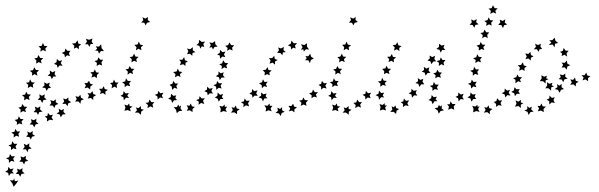

<svg xmlns="http://www.w3.org/2000/svg" viewBox="-115 -445 2286 733"><path d="M338 -130 330 -121 332 -109 322 -114 311 -108 313 -120 305 -128 316 -130 320 -141 326 -130ZM297 -102 287 -95 288 -83 278 -90 267 -86 270 -97 263 -106H275L281 -116L285 -105ZM252 -82 241 -75V-63L232 -71L220 -69L225 -80L219 -90L230 -88L238 -97L241 -86ZM205 -66 194 -61 192 -49 184 -58 172 -57 178 -67 173 -78 184 -75 192 -83 194 -72ZM157 -55 146 -51 143 -40 135 -49 123 -48 130 -58 126 -69 137 -66 146 -73V-62ZM108 -48 97 -44 93 -33 86 -42H74L81 -52L77 -63L89 -59L98 -66V-55ZM56 0 66 -3 68 -14 76 -5 87 -7 82 3 88 14 75 12 64 19 65 7ZM101 -11 111 -18 109 -30 119 -24 129 -29 127 -18 136 -9 124 -8 117 3 113 -8ZM208 -108 213 -119 207 -128H218L225 -137L229 -126L240 -122L230 -115L229 -103L220 -111ZM234 -149 238 -160 230 -169 242 -170 247 -180 252 -169 264 -167 255 -159V-147L245 -153ZM254 -193 255 -205 246 -212 257 -215 260 -226 268 -217H279L272 -207L275 -195L264 -199ZM263 -240 259 -251 248 -252 256 -259 251 -268 263 -267 271 -276 273 -261 282 -250H270ZM241 -277H231L226 -266L221 -276H210L217 -286L213 -297L225 -293L238 -298L235 -286ZM195 -275 186 -269V-257L177 -264L167 -259L169 -270L160 -279L173 -280L181 -291L184 -279ZM154 -251 148 -242 152 -231 141 -234 133 -226 131 -237 121 -243 132 -248 135 -260 142 -251ZM122 -215 117 -204 124 -194 112 -195 105 -186 102 -197 91 -201 101 -208 102 -220 111 -212ZM96 -174 93 -162 100 -153H89L83 -143L78 -154L67 -156L76 -164L75 -176L85 -169ZM75 -130 72 -118 80 -110 69 -108 63 -98 58 -109 46 -111 55 -119 54 -131 64 -125ZM56 -85 54 -73 63 -65 51 -63 46 -52 40 -63 29 -64 37 -73 35 -85 45 -79ZM39 -39 38 -27 47 -19 35 -17 30 -6 25 -16 13 -17 21 -26 18 -38 29 -33ZM24 8 23 20 32 27 21 30 16 41 10 31 -2 30 6 21 3 10 14 14ZM10 55 9 67 19 74 7 77 3 88 -3 78 -15 77 -8 68 -11 57 0 62ZM-3 102 -4 114 6 122 -6 124 -10 136 -16 125H-28L-21 116L-24 104L-13 109ZM-16 150 -17 162 -7 169 -19 172 -23 183 -29 173 -41 172 -34 163 -37 152 -26 156ZM-29 197 -30 209 -21 217 -33 219 -38 230 -43 220 -55 218 -47 210 -50 199 -39 203ZM-45 244 -53 256 -63 268 -68 255 -77 243 -66 244 -62 241 -56 247ZM-81 227 -84 215 -95 211 -85 204 -83 192 -75 201 -63 198 -69 209 -62 217H-74ZM-81 177V165L-92 159L-80 155L-77 143L-70 152L-58 151L-65 161L-60 172L-72 169ZM-73 128V116L-83 110L-71 106L-68 94L-61 104H-49L-56 114L-52 125L-64 121ZM-63 80 -62 68 -72 61 -60 58 -56 47 -50 57H-38L-45 66L-42 77L-53 73ZM-51 32 -50 21 -59 13 -47 10 -43 -1 -37 9 -25 10 -33 19 -30 30 -41 26ZM-37 -15 -36 -27 -45 -34 -34 -37 -29 -48 -23 -38 -11 -37 -19 -28 -16 -17 -27 -21ZM-23 -62 -22 -74 -31 -82 -19 -84 -15 -95 -9 -85 3 -84 -5 -75 -2 -63 -13 -68ZM-9 -109 -7 -121 -16 -129 -4 -131 0 -142 6 -131 18 -130 10 -122 12 -110 2 -115ZM7 -156 8 -167 -1 -175 11 -177 16 -188 22 -178 34 -177 25 -168 28 -156 17 -162ZM23 -202 24 -214 16 -222 27 -224 32 -235 38 -224 50 -223 41 -214 44 -203 33 -208ZM39 -248 41 -260 32 -268 44 -270 49 -281 54 -270 66 -269 58 -260 60 -249 49 -254ZM-61 240 -65 238 -62 241ZM-61 240 -58 236V241Z M423 -40V-29L434 -26L424 -19L423 -7L413 -15H400L408 -24L404 -35L413 -32ZM378 -50 380 -40 391 -38 381 -31 384 -20 372 -25 360 -22 364 -34 360 -46 371 -42ZM456 -65 463 -55H474L467 -46L470 -34L459 -39L448 -32L450 -44L441 -52L452 -54ZM357 -97 365 -88 377 -90 371 -80 378 -71 366 -72 358 -62 356 -74 345 -79 355 -85ZM489 -98 497 -89 509 -91 503 -81 507 -70 496 -73 487 -65 486 -77 476 -83 487 -87ZM366 -146 373 -136H385L378 -127L382 -116L370 -119L361 -112V-124L351 -131L363 -134ZM380 -193 386 -183 398 -182 390 -173 393 -162 382 -167 372 -160 373 -172 364 -180 375 -182ZM397 -240 402 -229 414 -228 405 -219 408 -208 397 -213 387 -207 388 -219 380 -227 391 -229ZM415 -286 420 -275 432 -272 423 -265 425 -253 414 -259 404 -253 406 -265 398 -274 410 -275ZM458 -361 446 -358 441 -348 436 -358 424 -359 432 -368 429 -379 440 -374 450 -380 449 -369Z M785 -42 789 -31 800 -28 790 -21V-9L780 -16L767 -15L774 -25L769 -36L779 -33ZM743 -46V-37L752 -38L746 -28L751 -18L738 -21L726 -16L728 -29L723 -41L734 -38ZM566 -46 569 -38 576 -42 574 -31 581 -22 569 -21 560 -13 557 -26 548 -36H560ZM613 -50 618 -39 629 -37 620 -29V-17L610 -24L598 -22L603 -32L598 -43L608 -41ZM819 -69 826 -60 838 -61 832 -51 836 -39 824 -43 814 -36 815 -48 805 -55 816 -58ZM647 -78 655 -69 667 -70 660 -60 665 -48 653 -52 643 -45 644 -57 634 -63 645 -67ZM538 -87 547 -79 558 -81 554 -71 561 -63 549 -62 543 -52 538 -64 527 -68 537 -75ZM716 -92 725 -83 737 -86 732 -75 738 -67H727L720 -57L716 -68L705 -73L715 -79ZM847 -105 856 -97 868 -100 863 -89 869 -79 857 -80 849 -72 847 -83 837 -88 847 -94ZM676 -114 685 -106 697 -109 692 -98 698 -88 686 -89 678 -81 676 -92 665 -97 675 -103ZM714 -136 721 -127H733L727 -118L731 -107L720 -110L711 -102L710 -114L700 -120L711 -124ZM547 -136 554 -126H565L558 -117L562 -106L551 -110L542 -102L541 -114L532 -121L543 -125ZM719 -172 728 -165 739 -169 736 -158 743 -149H731L724 -139L721 -150L709 -154L719 -161ZM564 -183 569 -172 581 -170 572 -162 574 -151 564 -156 553 -150 555 -162 546 -170 559 -172ZM737 -215 744 -205 756 -204 749 -195 752 -184 741 -188 731 -181 732 -193 722 -200 733 -203ZM588 -227 591 -215 602 -211 593 -205V-193L584 -200L572 -196L576 -208L569 -217H581ZM725 -255 734 -246 746 -248 740 -238 745 -227 734 -229 725 -221 724 -233 714 -237 724 -243ZM621 -265V-253L631 -246L620 -243L619 -232L610 -240L599 -238L604 -249L599 -260L611 -257ZM761 -283 767 -273 779 -272 771 -263 773 -252 762 -257 752 -251 754 -262 745 -270 756 -273ZM706 -288 707 -276 716 -267 704 -266 698 -256 694 -265 684 -263 690 -273 684 -283 696 -281ZM645 -293 655 -285 668 -286 661 -277 665 -266 655 -268 650 -259 646 -270 635 -273 644 -281Z M1133 -128 1127 -118 1132 -107 1120 -110 1111 -103V-114L1101 -121L1111 -125L1114 -136L1122 -127ZM1099 -93 1091 -84 1095 -73 1084 -76 1074 -70 1075 -81 1065 -89 1076 -92 1080 -103 1087 -93ZM1061 -62 1053 -53 1055 -41 1044 -46 1033 -41 1036 -53 1027 -61 1039 -63 1043 -73 1049 -63ZM1019 -35 1009 -28V-16L1000 -23L988 -20L993 -31L986 -41L997 -40L1004 -49L1008 -38ZM972 -18 961 -14 956 -2 950 -12 937 -14 946 -22 944 -34 954 -29 962 -36V-24ZM922 -20 910 -24 899 -19 901 -32 894 -43 906 -41 914 -50 915 -41H925L918 -31ZM889 -58 884 -69 872 -73 882 -80V-92L891 -85L903 -88L899 -78L906 -70L894 -69ZM885 -108 884 -120 874 -127 885 -131 889 -142 895 -132 907 -133 900 -124 905 -113 893 -116ZM895 -157 896 -169 888 -177 900 -179 906 -189 910 -178 922 -176 913 -168 915 -157 905 -162ZM914 -202 918 -214 912 -223H924L932 -232L934 -220L945 -216L935 -210V-198L926 -206ZM943 -243 950 -253 947 -264 958 -260 969 -266 967 -254 976 -246 965 -245 963 -234 955 -243ZM984 -272 995 -278 998 -290 1006 -280H1019L1011 -271L1014 -260L1004 -263L997 -256L995 -267ZM1034 -276 1047 -273 1057 -280V-267L1065 -256L1053 -257L1045 -248L1043 -257L1034 -255L1040 -265ZM1069 -240 1073 -228 1083 -222 1072 -216 1068 -204 1062 -215H1050L1056 -223L1051 -231L1062 -230Z M1216 -40V-29L1227 -26L1217 -19L1216 -7L1206 -15H1193L1201 -24L1197 -35L1206 -32ZM1171 -50 1173 -40 1184 -38 1174 -31 1177 -20 1165 -25 1153 -22 1157 -34 1153 -46 1164 -42ZM1249 -65 1256 -55H1267L1260 -46L1263 -34L1252 -39L1241 -32L1243 -44L1234 -52L1245 -54ZM1150 -97 1158 -88 1170 -90 1164 -80 1171 -71 1159 -72 1151 -62 1149 -74 1138 -79 1148 -85ZM1282 -98 1290 -89 1302 -91 1296 -81 1300 -70 1289 -73 1280 -65 1279 -77 1269 -83 1280 -87ZM1159 -146 1166 -136H1178L1171 -127L1175 -116L1163 -119L1154 -112V-124L1144 -131L1156 -134ZM1173 -193 1179 -183 1191 -182 1183 -173 1186 -162 1175 -167 1165 -160 1166 -172 1157 -180 1168 -182ZM1190 -240 1195 -229 1207 -228 1198 -219 1201 -208 1190 -213 1180 -207 1181 -219 1173 -227 1184 -229ZM1208 -286 1213 -275 1225 -272 1216 -265 1218 -253 1207 -259 1197 -253 1199 -265 1191 -274 1203 -275ZM1251 -361 1239 -358 1234 -348 1229 -358 1217 -359 1225 -368 1222 -379 1233 -374 1243 -380 1242 -369Z M1655 -87 1650 -75 1656 -65 1644 -67 1636 -58 1634 -70 1624 -75 1634 -80 1635 -92 1644 -84ZM1624 -48 1617 -38 1619 -26 1608 -31 1596 -26 1599 -38 1592 -47H1602L1605 -58L1612 -48ZM1580 -24 1567 -21 1560 -11 1556 -23 1544 -32 1556 -34 1561 -45 1565 -38 1572 -43 1571 -31ZM1537 -47 1532 -59 1521 -63 1531 -70 1533 -82 1541 -74 1553 -76 1548 -66 1555 -59 1543 -58ZM1536 -98V-110L1526 -117L1538 -120L1541 -132L1548 -122H1560L1553 -112L1557 -102L1545 -105ZM1547 -146 1548 -158 1539 -165 1550 -168 1555 -179 1561 -169 1572 -168 1565 -159 1568 -148 1557 -152ZM1560 -193 1561 -205 1552 -212 1564 -215 1568 -226 1574 -216H1586L1578 -206L1581 -195L1570 -200ZM1582 -274 1578 -263 1585 -254H1573L1567 -244L1563 -255L1551 -258L1561 -266V-278L1571 -271ZM1546 -232 1543 -220 1550 -211 1539 -210 1532 -200 1528 -211 1517 -214 1526 -222 1525 -233 1535 -227ZM1524 -188 1521 -176 1528 -167 1517 -166 1510 -156 1506 -168 1495 -171 1504 -178 1503 -190 1513 -183ZM1501 -144 1498 -133 1505 -123H1493L1486 -113L1482 -125L1471 -128L1481 -135L1480 -147L1490 -140ZM1476 -101 1472 -90 1478 -80 1466 -81 1458 -72 1456 -84 1445 -89 1455 -94 1456 -106 1465 -98ZM1447 -62 1440 -51 1445 -40 1433 -43 1423 -36 1424 -48 1415 -55 1425 -58 1427 -69 1435 -60ZM1409 -29 1399 -22 1397 -10 1388 -18H1375L1383 -27L1380 -39L1389 -35L1394 -43L1398 -32ZM1359 -23 1347 -27 1335 -23 1338 -36 1334 -48 1345 -44 1354 -51V-42L1362 -43L1355 -34ZM1332 -64 1330 -76 1319 -82 1330 -87 1332 -99 1340 -90 1352 -91 1346 -82 1351 -73 1340 -74ZM1337 -114V-126L1328 -134L1340 -136L1344 -148L1350 -137L1362 -136L1354 -128L1358 -117L1347 -121ZM1351 -162 1352 -173 1344 -182 1356 -184 1361 -194 1366 -183 1378 -182 1369 -173 1372 -162 1361 -167ZM1368 -208 1371 -219 1363 -228 1375 -229 1381 -239 1385 -228 1397 -226 1388 -218 1389 -207 1379 -213ZM1389 -252 1392 -264 1384 -273 1396 -274 1402 -284 1406 -272 1418 -269 1409 -262 1410 -250 1400 -257Z M1821 -351 1810 -349 1805 -338 1799 -349 1787 -350 1795 -359 1793 -370 1804 -365 1814 -371 1812 -359ZM1712 -352 1700 -350 1696 -339 1690 -349 1678 -351 1686 -359 1684 -371 1694 -366 1705 -372 1703 -360ZM1832 -102 1827 -91 1834 -80 1822 -82 1814 -73 1812 -84 1801 -89 1811 -95 1812 -107 1821 -99ZM1802 -62 1796 -52 1800 -41 1789 -44 1779 -37V-48L1770 -56L1780 -59L1783 -70L1791 -61ZM1765 -29 1755 -21V-9L1745 -17L1732 -15L1739 -25L1734 -36L1744 -34L1750 -43L1753 -32ZM1716 -18 1703 -21 1691 -16 1693 -29 1688 -41 1699 -38 1708 -45V-37L1716 -39L1710 -29ZM1685 -57 1681 -69 1670 -73 1680 -80 1681 -92 1690 -84 1701 -86 1697 -76 1703 -67H1692ZM1684 -107 1682 -119 1672 -125 1683 -130 1686 -141 1693 -132 1705 -133 1699 -123 1704 -112 1692 -115ZM1690 -156V-168L1680 -175L1692 -178L1695 -190L1702 -180H1714L1707 -171L1711 -159L1699 -163ZM1700 -204 1701 -216 1691 -223 1703 -226 1707 -238 1713 -228 1725 -227 1718 -218 1721 -207 1710 -211ZM1713 -252V-264L1704 -271L1716 -274L1720 -285L1726 -275L1738 -274L1730 -265L1734 -254L1723 -258ZM1726 -299 1728 -311 1719 -319 1730 -321 1735 -332 1741 -322 1753 -321 1745 -312 1747 -300 1736 -305ZM1741 -346 1743 -358 1734 -365 1746 -368 1751 -379 1756 -368 1768 -367 1760 -358 1762 -347 1752 -352ZM1757 -392 1759 -404 1750 -412 1762 -414 1767 -425 1773 -414 1785 -413 1776 -404 1779 -393 1768 -398Z M2139 -154 2130 -147V-135L2120 -142L2109 -138L2113 -149L2105 -158H2117L2123 -168L2127 -157ZM2094 -133 2084 -127 2083 -115 2074 -123 2062 -121 2068 -131 2062 -142 2073 -140 2080 -149 2083 -137ZM2038 -105 2027 -102 2021 -91 2015 -102 2003 -105 2013 -112 2012 -124 2020 -118 2029 -124V-112ZM1968 -126 1958 -135H1946L1953 -146L1952 -158L1962 -152L1973 -156L1970 -146L1979 -143L1968 -138ZM1982 -291 1994 -292 2002 -301 2006 -289 2016 -281 2004 -278 2002 -264 1995 -275 1980 -273 1990 -283ZM2037 -262 2044 -252 2056 -251 2048 -242 2050 -229 2040 -236 2029 -231 2031 -241 2023 -247 2034 -251ZM2049 -214 2051 -202 2062 -196 2051 -191 2048 -179 2041 -188 2029 -187 2035 -197 2029 -206 2041 -205ZM2043 -164V-152L2052 -145L2040 -142L2035 -131L2030 -141L2018 -143L2026 -151L2022 -161L2034 -158ZM2003 -74 1998 -63 2003 -52 1991 -54 1982 -46V-58L1972 -65L1982 -69L1983 -80L1992 -71ZM1969 -38 1960 -29 1961 -17 1950 -23 1938 -20 1943 -31 1937 -41 1947 -40 1952 -50 1957 -39ZM1922 -19 1910 -17 1903 -6 1899 -18 1887 -23 1898 -28V-40L1906 -33L1915 -38L1913 -27ZM1874 -33 1864 -40 1851 -38 1857 -50 1853 -62 1864 -57 1874 -64 1873 -54 1883 -51 1873 -45ZM1851 -78 1848 -89 1837 -94 1847 -100 1849 -112 1857 -104 1869 -105 1864 -96 1870 -87H1858ZM1853 -127V-140L1844 -147L1856 -150L1860 -161L1866 -151L1878 -150L1870 -141L1874 -131L1863 -135ZM1867 -175 1870 -187 1862 -196 1874 -197 1881 -207 1885 -195 1896 -192 1887 -185 1888 -174 1878 -180ZM1891 -219 1896 -230 1890 -241 1902 -239 1910 -247 1912 -235 1922 -230 1912 -225 1911 -214 1902 -222ZM1923 -257 1931 -266 1928 -278 1939 -273 1950 -278 1948 -267 1955 -258 1945 -257 1941 -247 1935 -257ZM1989 -99 1979 -108H1967L1974 -119L1973 -131L1983 -125L1994 -129L1991 -119L2000 -116L1989 -111Z"/></svg>

Font: Santa christmas start
Style: Regular
Weight: 400
Designer: MUHAMMAD YONI
Version: Version 001.000